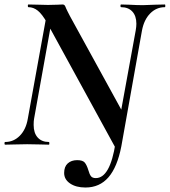

<svg xmlns="http://www.w3.org/2000/svg" viewBox="-25 -645 757 856"><path d="M102 -613Q99 -613 99 -619Q99 -625 102 -625L149 -624Q164 -623 189 -623Q213 -623 230.5 -624Q248 -625 254 -625Q260 -625 263 -621.5Q266 -618 270 -607Q272 -603 276.5 -593.5Q281 -584 287 -573L523 -143L516 7Q516 10 510.5 12.5Q505 15 499 15Q490 15 487 9L185 -543Q163 -582 143.5 -597.5Q124 -613 102 -613ZM-2 -12Q36 -12 63.5 -40Q91 -68 99 -116L187 -602L214 -600L127 -116Q125 -106 125 -88Q125 -52 143 -32Q161 -12 193 -12Q195 -12 195 -6Q195 0 193 0Q167 0 153 -1L96 -2L42 -1Q27 0 -2 0Q-5 0 -5 -6Q-5 -12 -2 -12ZM497 -54 580 -509Q583 -526 583 -539Q583 -574 565 -593.5Q547 -613 515 -613Q512 -613 512 -619Q512 -625 515 -625L551 -624Q587 -622 612 -622Q630 -622 666 -624L710 -625Q712 -625 712 -619Q712 -613 710 -613Q672 -613 644.5 -585Q617 -557 608 -509L516 7ZM261 126Q261 98 277 83.5Q293 69 319 69Q344 69 353 80Q362 91 369 114Q374 132 380.5 140.5Q387 149 402 149Q466 149 490 -8L516 7Q498 100 458.5 145.5Q419 191 356 191Q314 191 287.5 173Q261 155 261 126Z"/></svg>

Font: Cormorant Infant
Style: Bold Italic
Weight: 700
Italic angle: -10°
Designer: Christian Thalmann (Catharsis Fonts)
Foundry: Catharsis Fonts
Version: Version 4.000